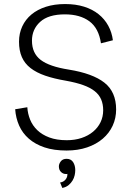

<svg xmlns="http://www.w3.org/2000/svg" viewBox="-20 -732 647 949"><path d="M306 -333Q247 -343 203.5 -358Q160 -373 131 -395.5Q102 -418 88 -450Q74 -482 74 -526Q74 -567 90 -601.5Q106 -636 135.5 -660.5Q165 -685 207 -698.5Q249 -712 302 -712Q354 -712 395.5 -699Q437 -686 467 -662Q497 -638 515 -605Q533 -572 538 -533L479 -518Q468 -593 421.5 -627Q375 -661 301 -661Q219 -661 178.5 -624Q138 -587 138 -531Q138 -469 181 -436Q224 -403 320 -388Q438 -369 496 -323.5Q554 -278 554 -191Q554 -148 537 -111Q520 -74 488 -46.5Q456 -19 410.5 -3.5Q365 12 309 12Q246 12 200 -3.5Q154 -19 122.5 -46.5Q91 -74 74.5 -111.5Q58 -149 55 -192L115 -202Q117 -170 129 -140.5Q141 -111 164.5 -88.5Q188 -66 224 -52.5Q260 -39 310 -39Q350 -39 383 -50Q416 -61 440 -81Q464 -101 477 -128Q490 -155 490 -187Q490 -217 480 -240.5Q470 -264 448 -281.5Q426 -299 391 -311.5Q356 -324 306 -333ZM352 109Q352 121 349 134.5Q346 148 338.5 160.5Q331 173 319 183Q307 193 288 197L277 170Q293 168 303 156.5Q313 145 313 131V127Q312 128 311 128H305Q292 128 281.5 118Q271 108 271 90Q271 78 280.5 65.5Q290 53 309 53Q331 53 341.5 69.5Q352 86 352 109Z"/></svg>

Font: Post Grotesk Light
Style: Light
Weight: 300
Version: Version 1.0